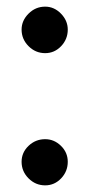

<svg xmlns="http://www.w3.org/2000/svg" viewBox="-20 -547 270 578"><path d="M45 -458Q45 -485 66 -506Q87 -527 116 -527Q143 -527 163.5 -506Q184 -485 184 -458Q184 -429 164 -408Q144 -387 116 -387Q87 -387 66 -408Q45 -429 45 -458ZM45 -60Q45 -88 66 -108Q87 -128 116 -128Q143 -128 163.5 -108Q184 -88 184 -60Q184 -31 164 -10Q144 11 116 11Q87 11 66 -10Q45 -31 45 -60Z"/></svg>

Font: Open Sauce Two Medium
Style: Regular
Weight: 500
Designer: Alfredo Marco Pradil
Foundry: Creative Sauce Fz LLC
Version: Version 1.477